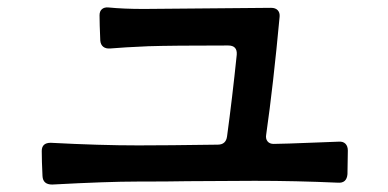

<svg xmlns="http://www.w3.org/2000/svg" viewBox="-20 -639 1040 515"><path d="M714 -253Q736 -253 836 -257L888 -259Q900 -260 906.5 -253.5Q913 -247 913 -235L912 -172Q910 -147 886 -149Q774 -154 663 -154L483 -153Q433 -152 348 -152Q269 -152 120 -144Q95 -144 94 -167Q92 -207 92 -234Q92 -256 116 -256Q248 -249 351 -249Q426 -249 564 -251Q586 -251 589 -273Q603 -376 615 -492Q617 -517 592 -517Q440 -517 378 -515Q310 -512 276 -509Q264 -508 257 -513.5Q250 -519 249 -530Q247 -576 247 -598Q247 -609 253.5 -614.5Q260 -620 271 -619Q311 -615 366 -615L707 -618Q719 -618 725 -611.5Q731 -605 730 -594Q713 -411 694 -278Q692 -267 697.5 -260Q703 -253 714 -253Z"/></svg>

Font: Shippori Gochic B2 Bold
Style: Regular
Weight: 700
Designer: FONTDASU
Foundry: FONTDASU / Google Inc. / but / Adobe
Version: Version 1.130